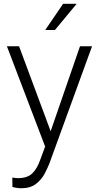

<svg xmlns="http://www.w3.org/2000/svg" viewBox="-20 -770 516 1003"><path d="M79.6 -528.3 244.6 -84.5 397.9 -528.3H460.9L237.8 84.5Q228.5 108.4 212.4 138.7Q196.3 168.9 167.2 191.2Q138.2 213.4 89.8 213.4Q80.6 213.4 65.9 211.2Q51.3 209 44.9 206.5L44.4 157.7Q49.8 158.7 60.1 159.7Q70.3 160.6 74.2 160.6Q122.1 160.6 147.7 136.7Q173.3 112.8 189.9 65.4L215.8 -4.4L16.1 -528.3ZM216.3 -613.3 309.6 -750H380.4L267.1 -613.3Z"/></svg>

Font: Vazirmatn RD UI FD ExtraLight
Style: Regular
Weight: 200
Designer: Saber Rastikerdar
Foundry: Saber Rastikerdar
Version: Version 33.003